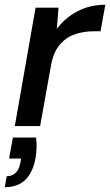

<svg xmlns="http://www.w3.org/2000/svg" viewBox="-38 -528 461 804"><path d="M24 0 111 -496H207L200 -407Q234 -453 286 -480.5Q338 -508 403 -508L383 -397H354Q310 -397 273 -383.5Q236 -370 210 -338Q184 -306 175 -251L130 0ZM-18 256 -10 210Q37 210 48 151L50 136H0L16 48H113Q116 71 115 92.5Q114 114 111 133Q89 256 -18 256Z"/></svg>

Font: DeepMind Sans Medium
Style: Italic
Weight: 500
Italic angle: -10°
Designer: Jonny Pinhorn / Modifications: Colophon Foundry
Foundry: Colophon Foundry
Version: Version 1.002; ttfautohint (v1.8.2)